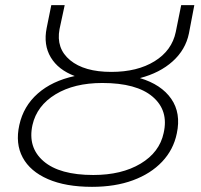

<svg xmlns="http://www.w3.org/2000/svg" viewBox="-20 -720 778 745"><path d="M337 5Q235 5 166 -25Q97 -55 68 -109Q39 -163 55 -235Q71 -308 126.5 -357Q182 -406 270 -425Q206 -449 177 -497.5Q148 -546 161 -611L179 -700H231L211 -607Q197 -532 252 -486.5Q307 -441 412 -441Q513 -441 580 -482.5Q647 -524 662 -596L683 -700H734L713 -590Q700 -527 650 -482Q600 -437 523 -417Q606 -392 644.5 -336.5Q683 -281 666 -202Q653 -139 609 -92.5Q565 -46 496 -20.5Q427 5 337 5ZM342 -41Q452 -41 525.5 -85Q599 -129 615 -204Q635 -291 572.5 -344.5Q510 -398 377 -398Q268 -398 195.5 -354Q123 -310 106 -235Q87 -148 149 -94.5Q211 -41 342 -41Z"/></svg>

Font: Montserrat Light
Style: Italic
Weight: 300
Italic angle: -11.3°
Designer: Julieta Ulanovsky
Foundry: Julieta Ulanovsky
Version: Version 9.000; ttfautohint (v1.8.4.7-5d5b)